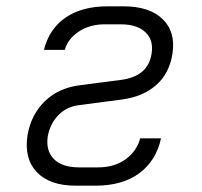

<svg xmlns="http://www.w3.org/2000/svg" viewBox="-20 -579 640 608"><path d="M282 9H220Q138 9 97 -33.5Q56 -76 67 -150Q78 -215 121 -257.5Q164 -300 232 -309L363 -326Q449 -337 460 -409Q467 -452 440.5 -477Q414 -502 362 -502H312Q264 -502 229.5 -479Q195 -456 185 -421H119Q136 -488 188 -523.5Q240 -559 321 -559H371Q453 -559 495 -518.5Q537 -478 526 -408Q516 -346 474.5 -309.5Q433 -273 367 -264L230 -246Q190 -241 164 -213.5Q138 -186 131 -146Q125 -101 151 -75Q177 -49 230 -49H291Q342 -49 377.5 -74.5Q413 -100 424 -141H490Q474 -69 420.5 -30Q367 9 282 9Z"/></svg>

Font: JetBrains Mono NL ExtraLight
Style: Italic
Weight: 200
Italic angle: -9°
Monospace: yes
Designer: Philipp Nurullin, Konstantin Bulenkov
Foundry: JetBrains
Version: Version 2.305; ttfautohint (v1.8.4.7-5d5b)